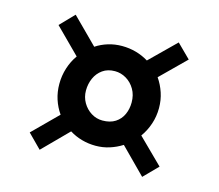

<svg xmlns="http://www.w3.org/2000/svg" viewBox="-90 -794 948 833"><g transform="rotate(15 384.0 -377.0)"><path d="M201 -244.5Q182 -271.5 171.5 -303.8Q161 -336 161 -372.5Q161 -409.5 172 -444Q183 -478.5 203 -506.5L91.5 -618L152 -680.5L265.5 -567Q290.5 -583.5 320 -592.5Q349.5 -601.5 382 -601.5Q415 -601.5 445.2 -593Q475.5 -584.5 501.5 -568.5L615 -680L676 -619.5L565.5 -510.5Q584.5 -483 595.2 -450.8Q606 -418.5 606 -382.5Q606 -345 594.5 -310.8Q583 -276.5 562.5 -248L674 -138L612.5 -75.5L500 -189Q474 -172.5 444.2 -163Q414.5 -153.5 382 -153.5Q349.5 -153.5 319.5 -162Q289.5 -170.5 264 -186.5L152.5 -74L91.5 -135.5ZM382.5 -267Q417 -267 439.8 -281.8Q462.5 -296.5 473.8 -321.2Q485 -346 485 -375.5Q485 -409 470.2 -434.2Q455.5 -459.5 431.5 -473.8Q407.5 -488 380.5 -488Q348 -488 325.5 -472Q303 -456 291.5 -430.2Q280 -404.5 280 -374.5Q280 -345 294.2 -320.5Q308.5 -296 331.8 -281.5Q355 -267 382.5 -267Z"/></g></svg>

Font: Merriweather 24pt SemiCondensed Black
Style: Regular
Weight: 900
Width: 4
Designer: Eben Sorkin
Foundry: Eben Sorkin
Version: Version 2.100